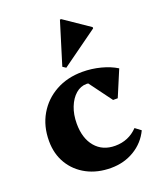

<svg xmlns="http://www.w3.org/2000/svg" viewBox="-150 -901 835 1008"><g transform="rotate(-20 267.0 -397.0)"><path d="M295 15Q219 15 160.5 -16Q102 -47 69 -102Q36 -157 36 -229Q36 -312 73 -375.5Q110 -439 175 -475Q240 -511 324 -511Q376 -511 426 -498Q476 -485 513 -462L452 -317H426L333 -443Q329 -444 324 -444Q290 -444 263 -420.5Q236 -397 220 -356.5Q204 -316 204 -265Q204 -183 244.5 -135Q285 -87 355 -87Q430 -87 481 -140L513 -116Q484 -55 426 -20Q368 15 295 15ZM253 -560 235 -572 308 -809H315L456 -713V-706Z"/></g></svg>

Font: Platypi
Style: Bold
Weight: 700
Designer: David Sargent
Foundry: Bolt Cutter Type
Version: Version 1.200; ttfautohint (v1.8.4.7-5d5b)